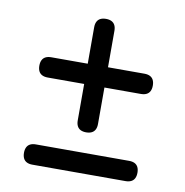

<svg xmlns="http://www.w3.org/2000/svg" viewBox="-70 -614 703 729"><g transform="rotate(10 281.0 -250.0)"><path d="M101.6 -367.2H460.9Q473.6 -367.2 482.4 -362.8Q491.2 -358.4 495.6 -349.6Q500 -340.8 500 -328.1Q500 -315.4 495.6 -306.6Q491.2 -297.9 482.4 -293.5Q473.6 -289.1 460.9 -289.1H101.6Q88.9 -289.1 80.1 -293.5Q71.3 -297.9 66.9 -306.6Q62.5 -315.4 62.5 -328.1Q62.5 -340.8 66.9 -349.6Q71.3 -358.4 80.1 -362.8Q88.9 -367.2 101.6 -367.2ZM320.3 -507.8V-148.4Q320.3 -135.7 315.9 -127Q311.5 -118.2 302.7 -113.8Q293.9 -109.4 281.2 -109.4Q268.6 -109.4 259.8 -113.8Q251 -118.2 246.6 -127Q242.2 -135.7 242.2 -148.4V-507.8Q242.2 -520.5 246.6 -529.3Q251 -538.1 259.8 -542.5Q268.6 -546.9 281.2 -546.9Q293.9 -546.9 302.7 -542.5Q311.5 -538.1 315.9 -529.3Q320.3 -520.5 320.3 -507.8ZM101.6 -31.2H460.9Q473.6 -31.2 482.4 -26.9Q491.2 -22.5 495.6 -13.7Q500 -4.9 500 7.8Q500 20.5 495.6 29.3Q491.2 38.1 482.4 42.5Q473.6 46.9 460.9 46.9H101.6Q88.9 46.9 80.1 42.5Q71.3 38.1 66.9 29.3Q62.5 20.5 62.5 7.8Q62.5 -4.9 66.9 -13.7Q71.3 -22.5 80.1 -26.9Q88.9 -31.2 101.6 -31.2Z"/></g></svg>

Font: Gyrochrome
Style: Regular
Weight: 400
Designer: David Moles
Foundry: David Moles
Version: Version 1.005;Glyphs 3.2.3 (3260)